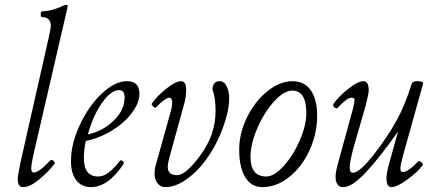

<svg xmlns="http://www.w3.org/2000/svg" viewBox="-20 -745 1750 778"><path d="M74.2 13.2Q51.8 13.2 51.8 -18.1Q51.8 -31.7 63 -86.9L178.2 -596.2Q186 -632.3 186 -639.2Q186 -675.8 149.9 -675.8Q146.5 -675.8 145.3 -681.6Q144 -687.5 145.8 -693.4Q147.5 -699.2 150.9 -699.2Q169.4 -699.2 193.4 -705.8Q217.3 -712.4 233.9 -721.2Q243.2 -725.1 250 -725.1Q253.4 -725.1 253.9 -721.9Q254.4 -718.8 252 -708L115.2 -117.2Q110.8 -96.7 108.6 -83.3Q106.4 -69.8 106.7 -61.3Q106.9 -52.7 109.6 -49.3Q112.3 -45.9 117.2 -45.9Q137.7 -45.9 184.1 -95.2Q188 -98.6 192.6 -96.4Q197.3 -94.2 200.4 -88.9Q203.6 -83.5 201.2 -81.1Q174.3 -47.4 137.7 -17.1Q101.1 13.2 74.2 13.2Z M348.6 13.2Q310.5 13.2 289.1 -14.6Q267.6 -42.5 267.6 -91.8Q267.6 -161.6 303 -238Q338.4 -314.5 391.8 -365.2Q445.3 -416 494.6 -416Q544.9 -416 544.9 -365.2Q544.9 -327.6 513.9 -286.9Q482.9 -246.1 432.4 -215.3Q381.8 -184.6 327.6 -173.8Q319.8 -136.7 319.8 -105Q319.8 -29.8 377.9 -29.8Q398.4 -29.8 418.5 -44.4Q438.5 -59.1 466.8 -94.2Q471.7 -97.7 477.8 -91.6Q483.9 -85.4 481 -81.1Q418.5 13.2 348.6 13.2ZM335.9 -200.2Q398.9 -214.4 441.9 -257.3Q484.9 -300.3 484.9 -349.1Q484.9 -379.9 462.9 -379.9Q429.7 -379.9 393.6 -328.6Q357.4 -277.3 335.9 -200.2Z M649.4 13.2Q629.9 13.2 618.2 -2.7Q606.4 -18.6 606.4 -37.1Q606.4 -56.2 608.4 -65.9L674.8 -304.2Q677.7 -318.8 677.7 -331.1Q677.7 -338.4 674.6 -343.8Q671.4 -349.1 666.5 -349.1Q659.2 -349.1 644.3 -338.9Q629.4 -328.6 611.8 -309.1Q610.4 -307.1 605.2 -310.1Q600.1 -313 596.4 -318.1Q592.8 -323.2 595.7 -326.2Q615.2 -354.5 653.3 -385.3Q691.4 -416 714.4 -416Q734.4 -416 734.4 -378.9Q734.4 -351.1 724.6 -317.9L664.6 -100.1Q659.7 -79.6 659.7 -68.8Q659.7 -35.2 697.8 -35.2Q732.4 -35.2 791.5 -115.2Q853.5 -198.7 853.5 -294.9Q853.5 -351.6 840.8 -381.8Q842.3 -416 869.6 -416Q889.2 -416 898.9 -394.3Q908.7 -372.6 908.7 -347.2Q908.7 -284.7 870.6 -195.8Q847.7 -142.6 813.7 -96.2Q779.8 -49.8 735.6 -18.3Q691.4 13.2 649.4 13.2Z M1043 13.2Q997.6 13.2 973.4 -27.6Q949.2 -68.4 949.2 -138.2Q949.2 -205.1 981.2 -270Q1013.2 -335 1063.7 -375.5Q1114.3 -416 1165 -416Q1213.9 -416 1239.5 -378.7Q1265.1 -341.3 1265.1 -276.9Q1265.1 -204.6 1235.1 -137.7Q1205.1 -70.8 1153.3 -28.8Q1101.6 13.2 1043 13.2ZM1059.1 -29.8Q1090.8 -29.8 1129.4 -72.3Q1168 -114.7 1194.6 -176Q1221.2 -237.3 1221.2 -287.1Q1221.2 -377.9 1164.1 -377.9Q1130.4 -377.9 1090.1 -333.3Q1049.8 -288.6 1022.5 -224.9Q995.1 -161.1 995.1 -108.9Q995.1 -29.8 1059.1 -29.8Z M1371.1 13.2Q1339.8 13.2 1339.8 -29.8Q1339.8 -48.8 1350.1 -85L1410.2 -304.2Q1418 -336.9 1416.5 -342.3Q1415 -349.1 1403.8 -349.1Q1386.2 -349.1 1349.1 -309.1Q1343.8 -302.2 1335.7 -309.6Q1327.6 -316.9 1330.1 -321.8Q1349.6 -352.1 1389.9 -384Q1430.2 -416 1452.1 -416Q1474.1 -416 1474.1 -378.9Q1474.1 -365.7 1461.9 -317.9L1417 -162.1Q1397 -93.3 1397 -64.9Q1397 -44.9 1410.2 -44.9Q1436.5 -44.9 1494.4 -118.4Q1552.2 -191.9 1589.8 -262.2Q1619.1 -314.5 1647.9 -403.8Q1649.9 -416 1670.9 -416Q1694.8 -416 1694.8 -407.2L1613.8 -117.2Q1603 -78.6 1602.5 -63.5Q1602.1 -48.3 1611.8 -47.9Q1633.3 -47.9 1675.8 -91.8Q1677.2 -94.2 1682.4 -91.3Q1687.5 -88.4 1691.2 -83.7Q1694.8 -79.1 1692.9 -76.2Q1672.9 -47.9 1630.4 -17.3Q1587.9 13.2 1566.9 13.2Q1545.9 13.2 1545.9 -22.9Q1545.9 -43.9 1558.1 -86.9L1592.8 -211.9Q1519 -107.4 1462.9 -47.1Q1406.7 13.2 1371.1 13.2Z"/></svg>

Font: Junicode SmCond Light
Style: Italic
Weight: 300
Width: 4
Italic angle: -11°
Designer: Peter S. Baker
Version: Version 2.206